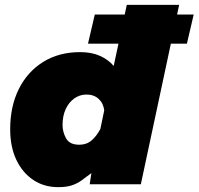

<svg xmlns="http://www.w3.org/2000/svg" viewBox="-20 -760 819 792"><path d="M449 -488 503 -740H719L561 0H350L357 -46Q335 -29 316 -15.5Q297 -2 275 5Q253 12 220 12Q162 12 117.5 -17.5Q73 -47 47.5 -100.5Q22 -154 22 -227Q22 -321 57.5 -392.5Q93 -464 158 -504.5Q223 -545 311 -545Q358 -545 392.5 -529.5Q427 -514 449 -488ZM307 -163Q337 -163 357.5 -180.5Q378 -198 394 -228L410 -305Q406 -335 386.5 -352.5Q367 -370 337 -370Q309 -370 286.5 -354Q264 -338 251 -310Q238 -282 238 -244Q238 -216 252.5 -189.5Q267 -163 307 -163ZM343 -580 371 -700H779L751 -580Z"/></svg>

Font: Azeret Mono Thin Black
Style: Italic
Weight: 900
Italic angle: -12°
Version: Version 1.002